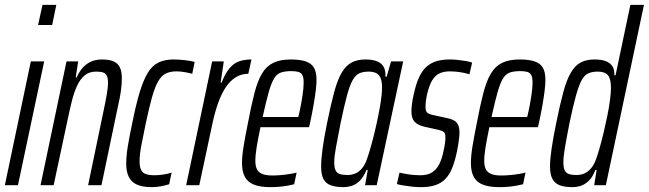

<svg xmlns="http://www.w3.org/2000/svg" viewBox="-23 -763 2673 791"><path d="M134 -660 152 -743H209L192 -660ZM-3 0 104 -510H159L51 0Z M144 0 251 -510H299L289 -444H293Q302 -465 315.5 -481.5Q329 -498 349.5 -508Q370 -518 397 -518Q426 -518 444 -510.5Q462 -503 470.5 -486Q479 -469 479 -440Q479 -419 475.5 -391.5Q472 -364 464 -330L395 0H340L404 -308Q413 -350 417.5 -377.5Q422 -405 422 -422Q422 -441 417 -451Q412 -461 401.5 -464.5Q391 -468 373 -468Q345 -468 326.5 -453Q308 -438 295 -410.5Q282 -383 273 -346.5Q264 -310 255 -267L198 0Z M603 8Q564 8 541 -2.5Q518 -13 507.5 -34.5Q497 -56 497 -88Q497 -120 503.5 -160Q510 -200 521 -252Q537 -332 552.5 -383Q568 -434 586.5 -464Q605 -494 631 -506Q657 -518 692 -518Q715 -518 739.5 -515Q764 -512 779 -508L769 -459Q755 -463 737 -466Q719 -469 704 -469Q679 -469 661 -460.5Q643 -452 629.5 -429.5Q616 -407 604 -365Q592 -323 578 -257Q566 -200 559 -162.5Q552 -125 552 -99Q552 -75 558.5 -62.5Q565 -50 579 -45.5Q593 -41 614 -41Q631 -41 650.5 -44Q670 -47 684 -52L674 -4Q659 1 639.5 4.5Q620 8 603 8Z M744 0 851 -510H899L886 -423H890Q906 -463 924 -483.5Q942 -504 964 -511Q986 -518 1013 -518L1000 -459Q971 -459 948 -444.5Q925 -430 907.5 -404Q890 -378 876.5 -341Q863 -304 853 -258L798 0Z M1091 8Q1050 8 1024 -2Q998 -12 986 -34Q974 -56 974 -91Q974 -120 980.5 -160Q987 -200 998 -254Q1012 -328 1025 -378.5Q1038 -429 1056 -459.5Q1074 -490 1102.5 -504Q1131 -518 1175 -518Q1213 -518 1236.5 -510Q1260 -502 1270.5 -484Q1281 -466 1281 -434Q1281 -415 1277.5 -387Q1274 -359 1268 -325.5Q1262 -292 1254 -255L1250 -239H1050Q1040 -191 1034.5 -157.5Q1029 -124 1029 -100Q1029 -77 1036.5 -64Q1044 -51 1059.5 -45.5Q1075 -40 1099 -40Q1113 -40 1132 -41.5Q1151 -43 1169.5 -46Q1188 -49 1199 -52L1189 -4Q1178 -1 1161.5 2Q1145 5 1127 6.5Q1109 8 1091 8ZM1059 -281H1206L1212 -307Q1218 -335 1223 -368Q1228 -401 1228 -423Q1228 -444 1222.5 -454Q1217 -464 1205.5 -467Q1194 -470 1177 -470Q1151 -470 1134 -464Q1117 -458 1105.5 -438.5Q1094 -419 1083.5 -381.5Q1073 -344 1059 -281Z M1393 8Q1361 8 1340 0.5Q1319 -7 1309.5 -25.5Q1300 -44 1300 -77Q1300 -107 1306 -151Q1312 -195 1324 -254Q1340 -333 1354 -384.5Q1368 -436 1385.5 -465Q1403 -494 1426.5 -506Q1450 -518 1483 -518Q1507 -518 1526 -512Q1545 -506 1555.5 -491Q1566 -476 1565 -447H1570L1588 -510H1638L1529 0H1481L1492 -63H1487Q1474 -32 1458 -17Q1442 -2 1425 3Q1408 8 1393 8ZM1408 -42Q1428 -42 1443.5 -49.5Q1459 -57 1470.5 -72Q1482 -87 1490 -111Q1496 -128 1504 -156Q1512 -184 1520 -217Q1528 -250 1535 -284.5Q1542 -319 1546.5 -349.5Q1551 -380 1551 -402Q1551 -438 1538 -453Q1525 -468 1496 -468Q1473 -468 1457.5 -461Q1442 -454 1430 -433Q1418 -412 1406.5 -369.5Q1395 -327 1380 -255Q1368 -194 1361 -155.5Q1354 -117 1354 -95Q1354 -72 1359.5 -61Q1365 -50 1377 -46Q1389 -42 1408 -42Z M1711 8Q1691 8 1671 5.5Q1651 3 1635.5 0.5Q1620 -2 1612 -5L1623 -52Q1627 -51 1636 -49Q1645 -47 1657.5 -45Q1670 -43 1683 -42Q1696 -41 1708 -41Q1738 -41 1756.5 -52.5Q1775 -64 1786.5 -86.5Q1798 -109 1804 -140Q1808 -157 1810 -171Q1812 -185 1812 -196Q1812 -215 1804.5 -220Q1797 -225 1784 -228L1725 -241Q1697 -248 1684.5 -262Q1672 -276 1672 -304Q1672 -314 1674 -333Q1676 -352 1681 -372Q1690 -415 1703 -443.5Q1716 -472 1734 -488Q1752 -504 1775.5 -511Q1799 -518 1830 -518Q1847 -518 1864.5 -516Q1882 -514 1897 -511.5Q1912 -509 1922 -505L1911 -457Q1905 -459 1892 -462Q1879 -465 1862.5 -467Q1846 -469 1829 -469Q1806 -469 1788.5 -461Q1771 -453 1758.5 -433.5Q1746 -414 1737 -377Q1733 -358 1731.5 -345.5Q1730 -333 1730 -323Q1730 -305 1737 -299Q1744 -293 1757 -290L1821 -276Q1836 -273 1847 -267Q1858 -261 1864 -249Q1870 -237 1870 -216Q1870 -207 1867.5 -186.5Q1865 -166 1860 -141Q1852 -102 1841 -73.5Q1830 -45 1813 -27Q1796 -9 1771.5 -0.5Q1747 8 1711 8Z M2034 8Q1993 8 1967 -2Q1941 -12 1929 -34Q1917 -56 1917 -91Q1917 -120 1923.5 -160Q1930 -200 1941 -254Q1955 -328 1968 -378.5Q1981 -429 1999 -459.5Q2017 -490 2045.5 -504Q2074 -518 2118 -518Q2156 -518 2179.5 -510Q2203 -502 2213.5 -484Q2224 -466 2224 -434Q2224 -415 2220.5 -387Q2217 -359 2211 -325.5Q2205 -292 2197 -255L2193 -239H1993Q1983 -191 1977.5 -157.5Q1972 -124 1972 -100Q1972 -77 1979.5 -64Q1987 -51 2002.5 -45.5Q2018 -40 2042 -40Q2056 -40 2075 -41.5Q2094 -43 2112.5 -46Q2131 -49 2142 -52L2132 -4Q2121 -1 2104.5 2Q2088 5 2070 6.5Q2052 8 2034 8ZM2002 -281H2149L2155 -307Q2161 -335 2166 -368Q2171 -401 2171 -423Q2171 -444 2165.5 -454Q2160 -464 2148.5 -467Q2137 -470 2120 -470Q2094 -470 2077 -464Q2060 -458 2048.5 -438.5Q2037 -419 2026.5 -381.5Q2016 -344 2002 -281Z M2337 8Q2304 8 2283.5 0.5Q2263 -7 2253 -25.5Q2243 -44 2243 -77Q2243 -107 2249.5 -151Q2256 -195 2268 -254Q2284 -333 2298 -384.5Q2312 -436 2329.5 -465Q2347 -494 2370 -506Q2393 -518 2427 -518Q2455 -518 2473 -511Q2491 -504 2500 -490Q2509 -476 2508 -453H2513L2574 -743H2630L2473 0H2425L2435 -63H2430Q2418 -32 2401.5 -17Q2385 -2 2368.5 3Q2352 8 2337 8ZM2351 -42Q2372 -42 2387 -49.5Q2402 -57 2414 -72Q2426 -87 2434 -111Q2440 -128 2448 -156Q2456 -184 2464 -217.5Q2472 -251 2479 -285.5Q2486 -320 2490 -350.5Q2494 -381 2494 -402Q2494 -438 2481.5 -453Q2469 -468 2440 -468Q2417 -468 2401 -461Q2385 -454 2373.5 -433Q2362 -412 2350 -369.5Q2338 -327 2323 -255Q2311 -194 2304.5 -155.5Q2298 -117 2298 -95Q2298 -72 2303.5 -61Q2309 -50 2321 -46Q2333 -42 2351 -42Z"/></svg>

Font: Saira UltraCondensed
Style: Italic
Weight: 400
Width: 1
Italic angle: -12°
Designer: Hector Gatti with collaboration of the Omnibus-Type team
Foundry: Omnibus-Type
Version: Version 1.101